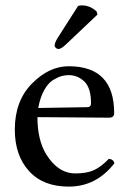

<svg xmlns="http://www.w3.org/2000/svg" viewBox="-20 -693 478 713"><path d="M122 -292 303 -295Q318 -295 318 -309Q318 -366 293.5 -390Q269 -414 235 -414Q222 -414 209 -410.5Q196 -407 177.5 -396Q159 -385 144 -358Q129 -331 122 -292ZM235 0Q140 0 87.5 -58Q35 -116 35 -212Q35 -318 98.5 -382.5Q162 -447 235 -447Q404 -447 404 -273Q404 -256 385 -256L119 -258Q119 -174 151 -121Q195 -49 260 -49Q302 -49 328.5 -61Q355 -73 384 -103Q401 -102 405 -87Q338 0 235 0ZM270 -671Q276 -673 284 -673Q315 -673 339 -650L342 -639L227 -530Q208 -511 197 -511Q192 -511 187.5 -515Q183 -519 183 -524Q183 -534 194 -552Z"/></svg>

Font: Fedorovsk Unicode
Style: Medium
Weight: 500
Designer: Aleksandr Andreev and Nikita Simmons
Version: Version 3.2